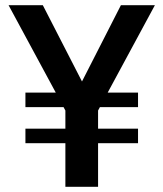

<svg xmlns="http://www.w3.org/2000/svg" viewBox="-20 -720 630 740"><path d="M395 -363H512V-307H365L358 -294V-224H512V-168H358V0H232V-168H78V-224H232V-294L225 -307H78V-363H195L13 -700H145L296 -406L446 -700H577Z"/></svg>

Font: Krub SemiBold
Style: Regular
Weight: 600
Version: Version 1.000; ttfautohint (v1.6)